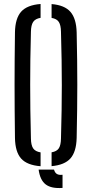

<svg xmlns="http://www.w3.org/2000/svg" viewBox="-20 -826 460 961"><path d="M54.9 -135.6Q53.9 -211.5 53.4 -276.3Q52.9 -341.1 52.9 -402.2Q52.9 -463.4 53.4 -527.1Q53.9 -590.9 54.9 -664.1Q56.1 -734 85.9 -767.5Q115.8 -800.9 183.1 -806V-736.7Q156.8 -732.4 146 -716.3Q135.3 -700.1 134.8 -666.9Q132.7 -591.4 131.9 -527.5Q131.1 -463.5 131.1 -403.1Q131.1 -342.6 131.9 -277.2Q132.7 -211.8 134.8 -132.8Q135.3 -99.2 146 -83.4Q156.8 -67.6 183.1 -63.3V6Q115.8 0.9 85.9 -32.3Q56.1 -65.6 54.9 -135.6ZM173.3 22.9H250.3Q254.7 38.7 264.9 44.8Q275 50.9 293 48.7V114.6Q237.3 118.7 208.9 97.2Q180.5 75.6 173.3 22.9ZM238.2 5.6V-63.6Q264.1 -67.9 274.4 -83.7Q284.7 -99.6 285.2 -132.8Q287.3 -210.1 288.4 -274.7Q289.4 -339.2 289.4 -399.6Q289.4 -460.1 288.4 -524.9Q287.3 -589.7 285.2 -666.9Q284.7 -700.1 274.4 -716.1Q264.1 -732.1 238.2 -736.4V-805.6Q303.2 -800.4 332.6 -766.7Q361.9 -733 363.7 -664.1Q365.3 -590.8 366.1 -527.1Q366.9 -463.3 366.9 -402.1Q366.9 -340.9 366.1 -276.1Q365.3 -211.4 363.7 -135.6Q361.9 -66.2 332.6 -33.1Q303.2 -0.1 238.2 5.6Z"/></svg>

Font: Big Shoulders Stencil Text Thin
Style: Regular
Weight: 100
Designer: Patric King
Foundry: XO Type Co
Version: Version 2.001